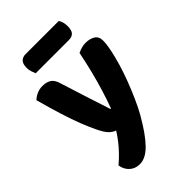

<svg xmlns="http://www.w3.org/2000/svg" viewBox="-256 -769 1049 1049"><g transform="rotate(-45 268.0 -244.5)"><path d="M138 -119Q122 -152 103.5 -199Q85 -246 65 -310Q45 -374 22 -458Q35 -471 55.5 -480.5Q76 -490 100 -490Q131 -490 151 -477Q171 -464 181 -428Q204 -355 227 -283Q250 -211 274 -138H278Q295 -183 312.5 -240Q330 -297 345 -357.5Q360 -418 371 -474Q385 -481 401 -485.5Q417 -490 434 -490Q465 -490 487.5 -476.5Q510 -463 510 -431Q510 -403 501.5 -362Q493 -321 479 -273.5Q465 -226 446 -176.5Q427 -127 406.5 -81Q386 -35 365 2Q311 96 265.5 142.5Q220 189 175 189Q139 189 115.5 167Q92 145 87 111Q109 93 132 69.5Q155 46 176 19.5Q197 -7 213 -33Q196 -38 178 -55Q160 -72 138 -119ZM380 -565H123Q119 -575 114 -589.5Q109 -604 109 -620Q109 -652 122.5 -665Q136 -678 158 -678H414Q421 -669 425 -654Q429 -639 429 -624Q429 -591 416 -578Q403 -565 380 -565Z"/></g></svg>

Font: Baloo Bhaijaan 2
Style: Bold
Weight: 700
Designer: Sanskriti Dholi, Noopur Datye and Ek Type
Foundry: Ek Type
Version: Version 1.701